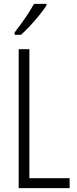

<svg xmlns="http://www.w3.org/2000/svg" viewBox="-20 -967 396 987"><path d="M76 0V-714H131V-51H338V0ZM219 -939Q204 -916 181 -887.5Q158 -859 133 -832.5Q108 -806 88 -788H55V-800Q86 -840 110 -875Q134 -910 155 -947H219Z"/></svg>

Font: Noto Sans Malayalam ExtraCondensed Light
Style: Regular
Weight: 300
Width: 2
Designer: Jelle Bosma - Monotype Design Team
Foundry: Monotype Imaging Inc.
Version: Version 2.104; ttfautohint (v1.8.4.7-5d5b)